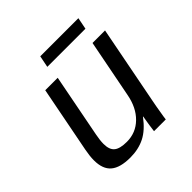

<svg xmlns="http://www.w3.org/2000/svg" viewBox="-179 -808 958 958"><g transform="rotate(-45 300.0 -328.5)"><path d="M229.5 -528.3 164.6 -193.4Q157.7 -158.2 157.7 -133.3Q157.7 -92.3 178.5 -75.2Q199.2 -58.1 247.6 -58.1Q311.5 -58.1 356.4 -102.1Q401.4 -146 415.5 -222.2L475.1 -528.3H563.5L482.9 -112.8Q479.5 -96.2 476.3 -77.9Q473.1 -59.6 470.5 -43.2Q467.8 -26.9 465.8 -15.1Q463.9 -3.4 463.9 0H380.9Q380.9 -5.4 386 -37.8Q391.1 -70.3 394.5 -90.3H393.1Q352.5 -35.6 307.4 -12.9Q262.2 9.8 204.6 9.8Q133.3 9.8 99.6 -18.6Q65.9 -46.9 65.9 -108.9Q65.9 -138.2 73.2 -176.3L141.6 -528.3ZM500.5 -603.5H231.4L243.7 -665.5H512.7Z"/></g></svg>

Font: Cousine
Style: Italic
Weight: 400
Italic angle: -12°
Monospace: yes
Designer: Steve Matteson
Foundry: Monotype Imaging Inc.
Version: Version 1.21